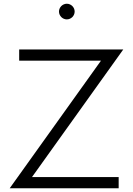

<svg xmlns="http://www.w3.org/2000/svg" viewBox="-20 -1017 718 1037"><path d="M620.9 0V-60.5H152.7L645.9 -750H83.6V-689.5H525.5L32.3 0ZM340.9 -912.3Q349.5 -912.3 357.3 -915.7Q365 -919.1 370.7 -924.8Q376.4 -930.5 379.8 -938.2Q383.2 -945.9 383.2 -954.5Q383.2 -963.2 379.8 -970.9Q376.4 -978.6 370.7 -984.3Q365 -990 357.3 -993.4Q349.5 -996.8 340.9 -996.8Q332.3 -996.8 324.5 -993.4Q316.8 -990 311.1 -984.3Q305.5 -978.6 302 -970.9Q298.6 -963.2 298.6 -954.5Q298.6 -945.9 302 -938.2Q305.5 -930.5 311.1 -924.8Q316.8 -919.1 324.5 -915.7Q332.3 -912.3 340.9 -912.3Z"/></svg>

Font: Spartan MB
Style: Regular
Weight: 212
Designer: Matt Bailey, Mirko Velimirovic
Foundry: Matt Bailey
Version: Version 1.005